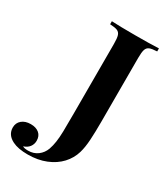

<svg xmlns="http://www.w3.org/2000/svg" viewBox="-374 -806 955 1092"><g transform="rotate(30 103.0 -260.0)"><path d="M262.2 -602.1V-235.8V-183.6Q262.2 -114.3 259 -63Q255.9 -11.7 245.1 24.9Q231.4 71.8 197.3 108.6Q163.1 145.5 110.6 166.7Q58.1 188 -7.8 188Q-71.3 188 -108.4 169.4Q-157.7 145 -157.7 96.7Q-157.7 66.4 -135.7 47.9Q-113.8 29.3 -77.6 29.3Q-43 29.3 -22.5 46.4Q-2 63.5 -2 95.2Q-2 117.7 -15.1 135.3Q-28.3 152.8 -53.2 160.6Q-42.5 168 -17.1 168Q19.5 168 45.9 148.2Q72.3 128.4 84 96.2Q92.8 70.8 96.9 42Q101.1 13.2 102.1 -26.6Q103 -66.4 103 -145V-602.1Q103 -639.6 97.4 -656.7Q91.8 -673.8 76.7 -680.2Q61.5 -686.5 28.3 -688V-708Q77.1 -705.1 180.2 -705.1Q281.7 -705.1 337.4 -708V-688Q303.7 -686.5 288.6 -680.2Q273.4 -673.8 267.8 -656.7Q262.2 -639.6 262.2 -602.1Z"/></g></svg>

Font: TypoPRO Playfair Display
Style: Bold
Weight: 700
Designer: Claus Eggers Sørensen
Foundry: Claus Eggers Sørensen
Version: Version 1.004;PS 001.004;hotconv 1.0.70;makeotf.lib2.5.58329